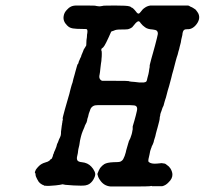

<svg xmlns="http://www.w3.org/2000/svg" viewBox="-20 -659 742 696"><path d="M141 15 139 14 144 15Q143 15 141 15ZM258 -639Q269 -639 296.5 -639Q324 -639 324 -638.5Q324 -638 328.5 -637.5Q333 -637 335 -636.5Q337 -636 340.5 -636Q344 -636 345.5 -636.5Q347 -637 351.5 -637.5Q356 -638 356.5 -638.5Q357 -639 396 -639Q441 -639 449 -636Q453 -635 454.5 -633.5Q456 -632 456 -632Q461 -632 473 -617Q479 -608 484 -610Q486 -611 490 -616Q497 -626 505 -631Q513 -637 525 -639Q528 -639 593.5 -639Q659 -639 661 -639Q665 -638 665.5 -638Q666 -638 666 -637.5Q666 -637 670 -635Q676 -633 682 -629Q684 -627 685 -627Q687 -627 692 -620.5Q697 -614 699 -610Q704 -599 701 -588Q698 -577 689 -567Q680 -557 669 -554Q665 -553 657 -553Q651 -553 648 -551Q642 -547 641 -532Q640 -528 639 -523.5Q638 -519 637 -515Q637 -509 631 -488Q630 -482 629.5 -481Q629 -480 627 -473Q626 -467 624 -461Q622 -455 620.5 -450.5Q619 -446 617 -438Q614 -426 609 -407Q606 -397 604 -389.5Q602 -382 601 -377Q597 -364 593 -347Q590 -337 588 -330.5Q586 -324 584.5 -317Q583 -310 581.5 -305.5Q580 -301 578.5 -296.5Q577 -292 576 -288Q573 -274 570 -270Q569 -269 568 -265Q567 -261 565 -256Q562 -249 561 -244Q561 -240 560 -237.5Q559 -235 559 -231Q559 -227 557 -219Q555 -211 553.5 -205.5Q552 -200 551 -196Q550 -192 548 -185.5Q546 -179 545 -174Q544 -169 543 -165Q542 -161 540 -155.5Q538 -150 537 -144Q533 -133 533 -134L530 -128Q530 -126 528 -122Q524 -113 522 -99Q521 -95 520 -90Q516 -75 519 -72Q528 -64 549 -66Q555 -67 559.5 -67Q564 -67 564.5 -67.5Q565 -68 570 -67Q575 -66 577 -66Q579 -66 585 -61Q593 -56 598 -48Q604 -38 605 -28Q606 -12 591 2Q581 13 568 16Q564 16 548 16Q532 16 531 16Q530 14 523 16Q520 17 454 17Q388 17 381 17Q356 15 342 -7Q336 -15 334 -25L333 -28L334 -31Q338 -42 343 -50Q350 -59 358 -64Q368 -70 391 -71Q411 -71 416 -73Q425 -77 428 -85Q432 -92 436 -107Q436 -109 437.5 -114Q439 -119 443 -133Q444 -137 445 -140Q446 -143 446.5 -144.5Q447 -146 447 -147L452 -157Q453 -160 453.5 -161Q454 -162 455 -165.5Q456 -169 456.5 -170Q457 -171 457.5 -173Q458 -175 459 -179.5Q460 -184 460 -185.5Q460 -187 461 -190V-199Q460 -198 467 -221Q473 -242 476 -256Q481 -276 465 -277Q463 -278 422 -278Q381 -278 378 -278Q375 -278 351.5 -278Q328 -278 324 -277Q313 -274 308 -264Q307 -261 306 -258Q301 -246 300 -239Q300 -237 298 -232Q296 -227 296 -223Q294 -214 291 -210Q289 -207 288 -204Q288 -202 280 -184Q276 -174 274 -166Q273 -162 272 -158Q271 -154 270 -149Q268 -132 264 -118Q263 -114 263 -111Q263 -106 260 -94Q257 -83 261 -77Q265 -72 277 -71Q298 -69 311 -55Q318 -48 323 -37Q328 -27 322 -15Q316 -1 305 7Q300 11 290 13Q283 14 273 14Q249 14 217 11L207 9L197 11Q187 12 182 13Q155 16 142 14Q132 11 125 5Q118 -2 118 -4Q118 -4 115 -9Q109 -20 109 -25Q109 -31 107 -32Q105 -34 110 -44Q114 -50 121 -57Q130 -66 144 -70Q151 -72 153 -73Q160 -76 164 -82L166 -83Q166 -82 166.5 -82.5Q167 -83 168 -85Q171 -90 173 -99V-100L175 -103Q176 -107 176 -107.5Q176 -108 177 -109.5Q178 -111 180 -116Q182 -121 182.5 -122.5Q183 -124 184 -126Q186 -135 187 -137Q188 -138 190 -143Q194 -155 198 -162Q201 -169 201 -174Q201 -184 202 -188Q202 -189 202.5 -192Q203 -195 203 -196Q203 -197 203.5 -200Q204 -203 204 -204Q204 -205 205 -209Q205 -213 206 -215Q206 -217 206 -217.5Q206 -218 207 -222Q209 -229 207 -229Q207 -229 207 -230Q207 -232 209 -239Q212 -252 228 -307Q230 -313 231.5 -319Q233 -325 234 -329.5Q235 -334 237 -341Q239 -348 240 -351.5Q241 -355 243 -360Q244 -365 246 -373Q248 -380 250 -387Q252 -394 253.5 -400Q255 -406 258 -416Q261 -426 261 -426Q263 -425 265 -433Q266 -437 266 -437L269 -443Q269 -445 269.5 -445Q270 -445 270 -446Q271 -449 274 -454Q274 -455 274.5 -456.5Q275 -458 275.5 -459.5Q276 -461 278.5 -466.5Q281 -472 282 -475Q283 -478 283 -478.5Q283 -479 284 -480Q285 -481 285.5 -482.5Q286 -484 287 -485Q288 -486 288 -486.5Q288 -487 289 -488Q290 -489 290 -490Q290 -490 290 -491Q291 -490 292 -492.5Q293 -495 293 -502Q293 -514 295 -524Q295 -529 295.5 -533.5Q296 -538 296.5 -539Q297 -540 297 -545Q297 -551 295 -553Q293 -554 280 -554Q256 -554 244 -556Q237 -557 230 -561Q227 -563 223 -567Q207 -583 211 -602Q213 -614 223 -624Q230 -632 237 -635Q245 -639 258 -639ZM485 -581Q482 -583 479 -581Q472 -577 464 -566Q461 -562 459 -560Q452 -555 444 -553Q437 -552 416 -552Q400 -552 393 -548Q388 -546 387 -546Q384 -546 382.5 -543Q381 -540 374 -524Q364 -502 359 -494Q354 -486 350 -484Q348 -483 348 -482Q346 -477 348 -475Q349 -474 349 -463.5Q349 -453 348 -446Q348 -439 347.5 -438Q347 -437 346 -428.5Q345 -420 344 -412Q343 -404 342.5 -398Q342 -392 341 -388.5Q340 -385 340 -380.5Q340 -376 342 -373Q344 -369 348 -367L351 -366H398Q446 -366 446.5 -365Q447 -364 455.5 -363Q464 -362 468 -362Q486 -359 501 -360Q509 -361 511 -364.5Q513 -368 514 -375Q516 -382 518 -390Q519 -394 519 -395Q519 -396 520 -400.5Q521 -405 521 -408Q521 -411 522 -413.5Q523 -416 522.5 -418.5Q522 -421 524.5 -430Q527 -439 528.5 -445.5Q530 -452 531 -454.5Q532 -457 534 -465Q536 -473 542 -494Q551 -528 552 -535Q553 -542 549 -547Q545 -551 534 -552Q515 -553 506 -560Q497 -566 490 -575Q487 -580 485 -581Z"/></svg>

Font: TT2020 Style E
Style: Italic
Weight: 400
Italic angle: -15°
Version: Version 0.2.000